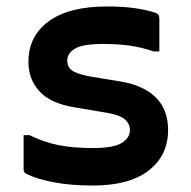

<svg xmlns="http://www.w3.org/2000/svg" viewBox="-20 -565 590 594"><path d="M267 -107Q332 -107 357 -123Q382 -139 382 -162Q382 -182 366.5 -195.5Q351 -209 311 -216L210 -233Q137 -245 102.5 -282Q68 -319 68 -374Q68 -453 130.5 -499Q193 -545 311 -545Q362 -545 398.5 -539.5Q435 -534 459 -526Q468 -523 470.5 -518.5Q473 -514 473 -505V-406H455Q417 -419 380.5 -424Q344 -429 298 -429Q236 -429 212 -414.5Q188 -400 188 -378Q188 -359 201.5 -348Q215 -337 255 -329L352 -313Q422 -302 461 -264.5Q500 -227 500 -163Q500 -84 440 -37.5Q380 9 268 9Q197 9 144 -1.5Q91 -12 62 -27Q53 -30 53 -42V-147H71Q116 -125 161 -116Q206 -107 267 -107Z"/></svg>

Font: Recursive Sn Lnr St SmB
Style: Regular
Weight: 600
Version: Version 1.079;hotconv 1.0.112;makeotfexe 2.5.65598; ttfautoh